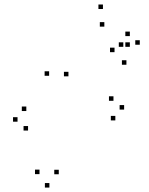

<svg xmlns="http://www.w3.org/2000/svg" viewBox="-20 -807 660 852"><path d="M240.8 -33.7V-53.7H220.8V-33.7ZM283.7 -468.3V-488.3H263.7V-468.3ZM443 -688.8V-708.8H423V-688.8ZM527.2 -599.2V-619.2H507.2V-599.2ZM556.2 -599.2V-619.2H536.2V-599.2ZM556.2 -646.8V-666.8H536.2V-646.8ZM488.2 -575.5V-595.5H468.2V-575.5ZM541 -519.7V-539.7H521V-519.7ZM600.3 -608.5V-628.5H580.3V-608.5ZM436.8 -767V-787H416.8V-767ZM198 -470.7V-490.7H178V-470.7ZM155.3 -34.3V-54.3H135.3V-34.3ZM199.2 25.3V5.3H179.2V25.3ZM491.8 -272.7V-292.7H471.8V-272.7ZM530.8 -320.7V-340.7H510.8V-320.7ZM483.5 -359.7V-379.7H463.5V-359.7ZM96.8 -314.3V-334.3H76.8V-314.3ZM57.8 -267V-287H37.8V-267ZM104.5 -227.7V-247.7H84.5V-227.7Z"/></svg>

Font: Monaspace Radon Dots Var
Style: Regular
Weight: 400
Designer: Riley Cran and the Lettermatic Team
Version: Version 1.100 (Monaspace Radon Dots)